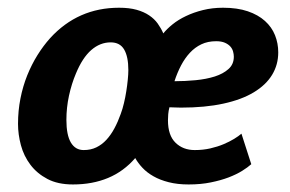

<svg xmlns="http://www.w3.org/2000/svg" viewBox="-20 -472 762 504"><path d="M154.3 -157.2Q154.3 -117.7 166 -97.9Q177.7 -78.1 199.7 -78.1Q218.3 -78.1 232.9 -85.2Q247.6 -92.3 259.3 -105Q271 -117.7 280.3 -135Q289.6 -152.3 296.9 -172.9Q301.8 -186 305.4 -201.4Q309.1 -216.8 311.5 -232.4Q314 -248 315.4 -262.5Q316.9 -276.9 316.9 -288.1Q316.9 -323.2 305.9 -342Q294.9 -360.8 270.5 -360.8Q242.7 -360.8 219.5 -340.6Q196.3 -320.3 179.2 -278.8Q168 -252.4 161.1 -220.9Q154.3 -189.5 154.3 -157.2ZM335 -57.1Q304.7 -22 263.7 -4.9Q222.7 12.2 171.4 12.2Q131.8 12.2 104.5 -2.2Q77.1 -16.6 59.8 -39.6Q42.5 -62.5 34.9 -90.8Q27.3 -119.1 27.3 -147Q27.3 -181.6 33.7 -213.6Q40 -245.6 51.5 -274.2Q63 -302.7 78.4 -327.4Q93.8 -352.1 111.8 -372.1Q184.6 -451.7 292.5 -451.7Q319.3 -451.7 338.6 -446.3Q357.9 -440.9 371.6 -431.6Q385.3 -422.4 394 -410.2Q402.8 -397.9 408.7 -384.3Q418 -396 433.1 -408.2Q448.2 -420.4 468.3 -429.9Q488.3 -439.5 512.9 -445.6Q537.6 -451.7 565.4 -451.7Q603 -451.7 630.4 -442.4Q657.7 -433.1 675.5 -417Q693.4 -400.9 701.9 -379.6Q710.4 -358.4 710.4 -334.5Q710.4 -302.2 694.3 -275.6Q678.2 -249 646.2 -229.7Q614.3 -210.4 566.4 -200Q518.6 -189.5 455.1 -189.5Q447.3 -189.5 439.9 -189.9Q432.6 -190.4 424.8 -190.4Q422.4 -181.6 421.6 -172.4Q420.9 -163.1 420.9 -156.2Q420.9 -116.7 440.7 -97.4Q460.4 -78.1 491.2 -78.1Q513.2 -78.1 532.2 -82.5Q551.3 -86.9 566.9 -93.5Q582.5 -100.1 594.5 -107.4Q606.4 -114.7 613.8 -121.1L639.6 -41Q630.4 -32.7 615.5 -23.4Q600.6 -14.2 580.1 -6.3Q559.6 1.5 533.4 6.8Q507.3 12.2 475.1 12.2Q445.8 12.2 422.9 6.3Q399.9 0.5 382.8 -9.3Q365.7 -19 354 -31.5Q342.3 -43.9 335 -57.1ZM438 -258.8Q465.8 -258.8 493.7 -261.5Q521.5 -264.2 543.7 -271.2Q565.9 -278.3 579.8 -290.8Q593.8 -303.2 593.8 -323.2Q593.8 -329.6 591.8 -336.9Q589.8 -344.2 584.5 -350.1Q579.1 -356 570.1 -359.9Q561 -363.8 547.4 -363.8Q525.4 -363.8 508.5 -355.7Q491.7 -347.7 478.5 -333.5Q465.3 -319.3 455.3 -300.3Q445.3 -281.2 438 -258.8Z"/></svg>

Font: PT Astra Sans
Style: Bold Italic
Weight: 700
Italic angle: -16°
Designer: A.Korolkova, I. Chaeva
Foundry: ParaType Ltd
Version: Version 1.002W